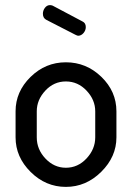

<svg xmlns="http://www.w3.org/2000/svg" viewBox="-20 -724 517 752"><path d="M436 -288V-186Q436 -110 376.5 -51Q317 8 238 8Q159 8 100 -50.5Q41 -109 41 -186V-288Q41 -365 99.5 -422.5Q158 -480 238 -480Q318 -480 377 -423Q436 -366 436 -288ZM353 -186V-288Q353 -333 319 -369Q285 -405 238 -405Q191 -405 157.5 -369Q124 -333 124 -288V-186Q124 -139 158 -103Q192 -67 238 -67Q285 -67 319 -103.5Q353 -140 353 -186ZM275 -588 162 -646Q148 -653 148 -670Q148 -683 156 -693.5Q164 -704 176 -704Q180 -704 186 -702L303 -640Q316 -634 316 -618Q316 -605 307 -594.5Q298 -584 286 -584Q283 -584 275 -588Z"/></svg>

Font: Dosis
Style: Medium
Weight: 500
Designer: Edgar Tolentino, Pablo Impallari, Igino Marini
Foundry: Edgar Tolentino, Pablo Impallari, Igino Marini
Version: Version 1.007